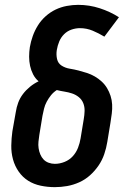

<svg xmlns="http://www.w3.org/2000/svg" viewBox="-20 -763 540 791"><path d="M206 8Q176 8 147.5 2Q119 -4 96 -18.5Q73 -33 57 -56Q41 -79 33.5 -106.5Q26 -134 26.5 -163.5Q27 -193 31 -222L45 -301Q48 -321 55 -340Q62 -359 74.5 -375.5Q87 -392 103.5 -405.5Q120 -419 139 -428Q125 -440 116.5 -456.5Q108 -473 104 -491.5Q100 -510 100 -529.5Q100 -549 103 -569Q107 -592 115 -614.5Q123 -637 136 -658Q149 -679 168 -696Q187 -713 209 -723.5Q231 -734 255 -738.5Q279 -743 302 -743Q348 -743 391 -729Q434 -715 470 -692L410 -612Q387 -626 362 -636.5Q337 -647 309 -647Q292 -647 274.5 -641Q257 -635 244 -622Q231 -609 224 -592Q217 -575 214 -557Q211 -538 215 -520Q219 -502 234 -492.5Q249 -483 267.5 -480Q286 -477 303.5 -472.5Q321 -468 338 -462.5Q355 -457 370.5 -448Q386 -439 399 -427Q412 -415 421 -400Q430 -385 435.5 -368Q441 -351 442 -332.5Q443 -314 440.5 -295Q438 -276 435 -257L422 -178Q418 -153 409.5 -128Q401 -103 386 -81Q371 -59 351 -41Q331 -23 306.5 -12Q282 -1 256.5 3.5Q231 8 206 8ZM206 -88Q226 -88 246 -96Q266 -104 280 -119.5Q294 -135 301.5 -154.5Q309 -174 312 -193L325 -272Q328 -289 328.5 -306Q329 -323 323 -338Q317 -353 304.5 -363Q292 -373 277 -378Q262 -383 246 -385.5Q230 -388 214 -392Q200 -383 190 -370.5Q180 -358 172.5 -344Q165 -330 161.5 -315.5Q158 -301 155 -286L142 -207Q140 -193 138.5 -179.5Q137 -166 139 -152.5Q141 -139 146 -127Q151 -115 159.5 -106Q168 -97 180.5 -92.5Q193 -88 206 -88Z"/></svg>

Font: Iosevka Oblique
Style: Bold
Weight: 700
Italic angle: -9°
Monospace: yes
Designer: Belleve Invis
Foundry: Belleve Invis
Version: Version 32.5.0; ttfautohint (v1.8.4)